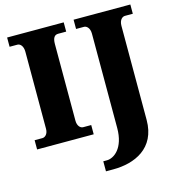

<svg xmlns="http://www.w3.org/2000/svg" viewBox="-134 -828 1088 1183"><g transform="rotate(-15 410.0 -237.0)"><path d="M20 0H381V-59H330C311 -59 294 -78 294 -110V-599C294 -639 307 -655 330 -655H381V-714H20V-655H70C86 -655 106 -639 106 -600V-108C106 -75 86 -59 70 -59H20ZM395 240H442C577 240 719 181 719 -1V-601C719 -639 739 -655 756 -655H806V-714H444V-655H495C510 -655 531 -639 531 -602V0C531 129 463 176 418 176H395Z"/></g></svg>

Font: Noto Serif Bengali SemiCondensed Black
Style: Regular
Weight: 900
Width: 4
Designer: Juan Bruce, Universal Thirst, Indian Type Foundry and the Monotype Design Team.
Foundry: Monotype Imaging Inc.
Version: Version 2.003